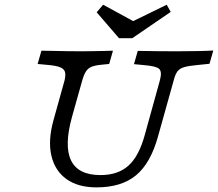

<svg xmlns="http://www.w3.org/2000/svg" viewBox="-20 -787 929 818"><path d="M391.1 11.3Q312.1 11.3 262.9 -24.2Q213.7 -59.7 198.8 -124.2Q183.9 -188.7 208.1 -275.8L254.8 -443.5Q260.5 -466.9 256.9 -480.2Q253.2 -493.5 236.3 -500.4Q219.4 -507.3 182.3 -510.5L140.3 -514.5L156.5 -571Q174.2 -571 203.2 -570.2Q232.3 -569.4 265.3 -569Q298.4 -568.5 326.6 -568.5H327.4H328.2Q349.2 -568.5 371.8 -569Q394.4 -569.4 417.3 -569.8Q440.3 -570.2 461.3 -571L445.2 -514.5L412.9 -511.3Q386.3 -508.9 371 -502.8Q355.6 -496.8 346.8 -483.5Q337.9 -470.2 330.6 -445.2L287.1 -290.3Q252.4 -166.1 282.7 -103.6Q312.9 -41.1 408.1 -41.1Q482.3 -41.1 527 -81Q571.8 -121 596.8 -212.1L661.3 -445.2Q671 -481.5 658.1 -493.5Q645.2 -505.6 592.7 -509.7L550.8 -513.7L566.9 -570.2Q606.5 -569.4 648.4 -569Q690.3 -568.5 730.6 -568.5Q778.2 -568.5 821.4 -569.4Q864.5 -570.2 888.7 -571.8L872.6 -515.3L818.5 -509.7Q783.1 -506.5 764.1 -500.8Q745.2 -495.2 735.9 -482.7Q726.6 -470.2 720.2 -445.2L653.2 -205.6Q621.8 -91.9 559.7 -40.3Q497.6 11.3 391.1 11.3ZM690.3 -766.9 707.3 -736.3 543.5 -624.2H487.1L391.9 -734.7L419.4 -766.9L579 -679.8H512.1Z"/></svg>

Font: Playfair 5pt SemiExpanded Light
Style: Italic
Weight: 300
Width: 6
Italic angle: -15.6°
Designer: Claus Eggers Sørensen
Foundry: Claus Eggers Sørensen
Version: Version 2.203